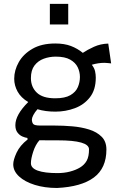

<svg xmlns="http://www.w3.org/2000/svg" viewBox="-20 -708 596 970"><path d="M268.1 241.7Q206.1 241.7 155.8 226.1Q105.5 210.4 76.2 183.3Q46.9 156.2 46.9 122.1Q46.9 100.1 63.7 63.5Q80.6 26.9 119.6 -3.4L118.2 -11.2Q107.9 -12.2 93.5 -18.3Q79.1 -24.4 68.4 -38.3Q57.6 -52.2 57.6 -75.7Q57.6 -127.9 122.6 -192.4Q85.9 -214.4 68.8 -245.4Q51.8 -276.4 51.8 -310.1Q51.8 -353.5 75 -394.3Q98.1 -435.1 144.3 -461.7Q190.4 -488.3 259.3 -488.3Q305.2 -488.3 338.4 -475.6Q371.6 -462.9 398.4 -440.9Q421.4 -456.5 454.8 -471.7Q488.3 -486.8 526.9 -487.8L541.5 -387.7L527.3 -389.2Q521.5 -390.1 515.9 -390.1Q510.3 -390.1 507.3 -390.6Q477.1 -390.6 443.8 -380.9Q457 -363.8 460.4 -347.7Q463.9 -331.5 463.9 -315.9Q463.9 -254.4 434.3 -216.6Q404.8 -178.7 358.2 -161.4Q311.5 -144 259.8 -144Q209 -144 169.4 -156.2Q155.8 -141.1 148.4 -126.7Q141.1 -112.3 141.1 -104.5Q141.1 -90.3 147.5 -82Q153.8 -73.7 184.1 -73.7H255.9Q299.3 -73.7 345.2 -69.8Q391.1 -65.9 430.2 -53.7Q469.2 -41.5 493.4 -17.3Q517.6 6.8 517.6 47.4Q517.6 141.6 454.3 188.7Q391.1 235.8 268.1 241.7ZM258.8 -211.4Q308.6 -211.4 335.7 -227.3Q362.8 -243.2 373.3 -267.8Q383.8 -292.5 383.8 -319.3Q383.8 -344.7 372.6 -368.2Q361.3 -391.6 334.7 -406.7Q308.1 -421.9 261.7 -421.9Q230 -421.9 201.2 -411.4Q172.4 -400.9 154.3 -377.2Q136.2 -353.5 136.2 -313.5Q136.2 -268.6 166 -240Q195.8 -211.4 258.8 -211.4ZM270 166.5Q304.2 166.5 333.3 158.9Q362.3 151.4 384.3 138.2Q406.2 125 418 104Q429.7 83 429.7 46.4Q429.7 1 272.5 1Q249 1 226.1 1Q203.1 1 179.2 0.5Q158.7 23.9 147.5 59.1Q136.2 94.2 136.2 116.7Q136.2 141.6 170.9 154.1Q205.6 166.5 270 166.5ZM231.9 -584.5V-688.5H324.7V-584.5Z"/></svg>

Font: Shanti
Style: Regular
Weight: 400
Designer: Vernon Adams
Foundry: Vernon Adams
Version: Version 1.100; ttfautohint (v1.8.4)